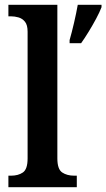

<svg xmlns="http://www.w3.org/2000/svg" viewBox="-20 -780 443 800"><path d="M15 0V-48H26Q56 -48 75.5 -61.5Q95 -75 95 -120V-648Q95 -676 84 -689.5Q73 -703 57 -707.5Q41 -712 26 -712H15V-760H219V-120Q219 -75 239 -61.5Q259 -48 289 -48H300V0ZM270 -613Q279 -644 288.5 -685Q298 -726 304 -760H403V-750Q395 -729 380.5 -702Q366 -675 349.5 -648Q333 -621 318 -600H270Z"/></svg>

Font: Noto Serif Myanmar SemiCondensed SemiBold
Style: Regular
Weight: 600
Width: 4
Designer: Ben Mitchell and the Monotype Design Team
Foundry: Monotype Imaging Inc.
Version: Version 2.106; ttfautohint (v1.8.4.7-5d5b)